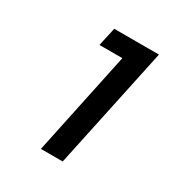

<svg xmlns="http://www.w3.org/2000/svg" viewBox="-117 -826 569 610"><g transform="rotate(30 168.0 -521.5)"><path d="M118 -298H198L293 -745H129L114 -677H198Z"/></g></svg>

Font: Plus Jakarta Text
Style: Italic
Weight: 400
Italic angle: -12°
Designer: Gumpita Rahayu
Foundry: Tokotype Studio
Version: Version 1.000;hotconv 1.0.109;makeotfexe 2.5.65596